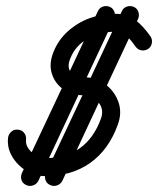

<svg xmlns="http://www.w3.org/2000/svg" viewBox="-20 -591 527 641"><path d="M387 -554Q392 -565 403.5 -569Q415 -573 427 -568Q438 -563 442 -551Q446 -539 441 -528Q378 -393 314.5 -258Q251 -123 188 13Q182 24 170.5 28Q159 32 148 27Q136 22 132 10.5Q128 -1 133 -13Q197 -148 260 -283Q323 -418 387 -554Q387 -554 387 -554Q387 -554 387 -554ZM347 -568Q358 -563 362 -551Q366 -539 361 -528Q298 -393 234.5 -258Q171 -123 108 13Q108 13 108 13Q108 13 108 13Q102 24 90.5 28Q79 32 68 27Q56 22 52 10.5Q48 -1 53 -13Q117 -148 180 -283Q243 -418 307 -554Q312 -565 323.5 -569Q335 -573 347 -568ZM482 -470Q489 -460 487 -447.5Q485 -435 475 -428Q464 -421 452 -423Q440 -425 433 -435Q419 -455 404.5 -470Q390 -485 362 -485Q316 -485 273.5 -462Q231 -439 214 -394Q203 -366 217 -349.5Q231 -333 260 -333Q301 -333 332 -309.5Q363 -286 375.5 -250Q388 -214 373 -174Q343 -91 281 -47Q219 -3 130 -3Q97 -3 67.5 -21Q38 -39 20.5 -68.5Q3 -98 7 -132Q7 -132 7 -132Q7 -132 7 -132Q9 -144 18.5 -152Q28 -160 41 -158Q53 -157 60.5 -147.5Q68 -138 67 -125Q65 -109 75 -95Q85 -81 100 -72Q115 -63 130 -63Q269 -63 317 -195Q328 -225 309 -249Q290 -273 259 -273Q219 -273 191 -293Q163 -313 153 -345.5Q143 -378 158 -416Q174 -457 206 -486Q238 -515 278.5 -530Q319 -545 362 -545Q406 -545 432.5 -524Q459 -503 482 -470Q482 -470 482 -470Q482 -470 482 -470Z"/></svg>

Font: FRB American Cursive Guidelines
Style: Bold Italic
Weight: 700
Italic angle: -25°
Version: Version 2.0;Modular Font Editor K font №1